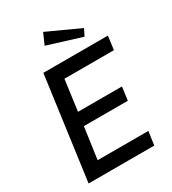

<svg xmlns="http://www.w3.org/2000/svg" viewBox="-227 -1084 1078 1203"><g transform="rotate(-30 312.5 -482.5)"><path d="M527 0 541 -98H174L206 -326H524L537 -422H219L249 -644H607L620 -742H153L52 0ZM245 -885 490 -809 514 -858 280 -965Z"/></g></svg>

Font: Cheyenne Sans Medium
Style: Italic
Weight: 500
Italic angle: -8.13011°
Designer: The Public Sans project authors (U.S. Web Design System), Libre Franklin designed by Pablo Impallari and Rodrigo Fuenzal
Foundry: The Cheyenne Sans Project Authors
Version: Version 2.007